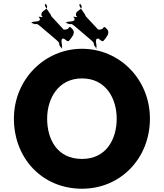

<svg xmlns="http://www.w3.org/2000/svg" viewBox="-20 -1138 1001 1173"><path d="M65 -413C65 -172 237 15 481 15C718 15 896 -172 896 -413C896 -654 710 -840 481 -840C254 -840 65 -654 65 -413ZM268 -413C268 -536 336 -659 481 -659C627 -659 693 -536 693 -413C693 -290 631 -167 481 -167C327 -167 268 -290 268 -413ZM406 -894C399 -884 395 -881 371 -902C336 -908 375 -838 352 -846C328 -866 376 -824 354 -847C326 -878 360 -864 322 -896C298 -916 252 -955 228 -976C191 -1007 212 -978 175 -998C151 -1018 199 -974 175 -995C163 -1016 236 -994 222 -1028C198 -1048 258 -1021 234 -1042C224 -1080 287 -1074 262 -1112C238 -1132 283 -1091 259 -1112C235 -1115 301 -1039 292 -1043C268 -1063 396 -931 372 -952C356 -964 376 -950 396 -963C406 -976 406 -979 427 -955C439 -931 420 -913 406 -894ZM617 -894C610 -884 606 -881 582 -902C547 -908 585 -838 562 -846C538 -866 588 -824 566 -847C538 -878 571 -864 533 -896C509 -916 463 -955 439 -976C402 -1007 423 -978 386 -998C362 -1018 410 -974 386 -995C374 -1016 448 -994 434 -1028C410 -1048 469 -1021 445 -1042C435 -1080 498 -1074 473 -1112C449 -1132 494 -1091 470 -1112C446 -1115 511 -1039 502 -1043C478 -1063 607 -931 583 -952C567 -964 587 -950 607 -963C617 -976 617 -979 638 -955C650 -931 631 -913 617 -894Z"/></svg>

Font: Hussar Przerywany
Style: Regular
Weight: 400
Foundry: Cannot Into Space Fonts
Version: Version 0.982